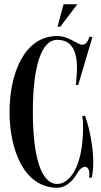

<svg xmlns="http://www.w3.org/2000/svg" viewBox="-20 -878 478 906"><path d="M280 -858 251.5 -752H264.5L345 -858ZM368.5 -330C370.5 -321 372 -301 372 -280C372 -82 304 -10 250 -10C173 -10 135 -142 135 -350C135 -558 173 -690 250 -690C335 -690 350 -609 341 -510L338 -477H349L416 -703L403 -705C393 -679 384 -667 368 -667C345 -667 306 -708 250 -708C92 -708 25 -526 25 -350C25 -174 92 8 250 8C283.5 8 317.2 -14.2 342.8 -58.2C355.8 -80.5 369.8 -90.8 380.8 -90.8C396.2 -90.8 406 -71.8 400 -40H413C417.5 -60.5 420 -85 420 -112C420 -177.5 406.5 -258 381.5 -332Z"/></svg>

Font: Picaflor 24 pt
Style: Regular
Weight: 400
Designer: Ariel Martín Pérez
Foundry: Tunera Type Foundry
Version: Version 1.000;hotconv 1.0.109;makeotfexe 2.5.65596